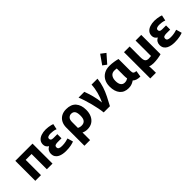

<svg xmlns="http://www.w3.org/2000/svg" viewBox="198 -2104 3573 3573"><g transform="rotate(-45 1984.5 -317.0)"><path d="M70 0V-526H523V0H374V-402H219V0Z M866 14Q829 14 787.5 7Q746 0 710.5 -17.5Q675 -35 652.5 -68Q630 -101 630 -153Q630 -188 648 -220.5Q666 -253 707 -275Q647 -310 647 -377Q647 -431 677 -467Q707 -503 760.5 -521.5Q814 -540 883 -540Q916 -540 949.5 -535Q983 -530 1011 -523.5Q1039 -517 1053 -510L1029 -399Q995 -413 958 -418Q921 -423 892 -423Q854 -423 828.5 -411.5Q803 -400 803 -374Q803 -352 814 -341Q825 -330 841.5 -327Q858 -324 873 -324H974V-215H871Q839 -215 813.5 -205.5Q788 -196 788 -161Q788 -132 811 -119Q834 -106 884 -106Q938 -106 984 -116Q1030 -126 1051 -134L1083 -22Q1060 -11 1003.5 1.5Q947 14 866 14Z M1178 185V-293Q1178 -367 1207 -422Q1236 -477 1289.5 -507.5Q1343 -538 1418 -538Q1546 -538 1610.5 -464.5Q1675 -391 1675 -263Q1675 -182 1646.5 -120.5Q1618 -59 1565 -24.5Q1512 10 1437 10Q1401 10 1374 3Q1347 -4 1327 -15V185ZM1409 -116Q1462 -116 1492.5 -149.5Q1523 -183 1523 -264Q1523 -341 1499 -376Q1475 -411 1423 -411Q1385 -411 1356 -382.5Q1327 -354 1327 -289V-135Q1341 -127 1362 -121.5Q1383 -116 1409 -116Z M1870 0Q1865 -53 1851.5 -121.5Q1838 -190 1819 -263.5Q1800 -337 1778 -405.5Q1756 -474 1734 -526H1886Q1916 -447 1941.5 -353.5Q1967 -260 1978 -152Q2020 -241 2046 -336.5Q2072 -432 2076 -526H2232Q2221 -424 2192 -337Q2163 -250 2122 -168Q2081 -86 2034 0Z M2520 11Q2408 11 2347.5 -61.5Q2287 -134 2287 -263Q2287 -345 2319.5 -406.5Q2352 -468 2412.5 -503Q2473 -538 2557 -538Q2612 -538 2669.5 -529Q2727 -520 2768 -508V-198Q2768 -148 2785 -132.5Q2802 -117 2845 -113L2825 11Q2770 11 2733 -2Q2696 -15 2672 -39Q2651 -23 2612.5 -6Q2574 11 2520 11ZM2541 -114Q2567 -114 2588 -121Q2609 -128 2626 -139Q2620 -174 2620 -213V-406Q2607 -408 2594 -409.5Q2581 -411 2558 -411Q2501 -411 2469.5 -369.5Q2438 -328 2438 -259Q2438 -187 2465.5 -150.5Q2493 -114 2541 -114ZM2545 -582 2469 -638 2596 -819 2690 -747Z M2930 166V-526H3079V-244Q3079 -168 3101.5 -141.5Q3124 -115 3170 -115Q3203 -115 3235 -120V-526H3384V-18Q3345 -7 3290.5 1.5Q3236 10 3173 10Q3147 10 3120 5Q3093 0 3074 -9Q3076 11 3077.5 31.5Q3079 52 3079 89V166Z M3727 14Q3690 14 3648.5 7Q3607 0 3571.5 -17.5Q3536 -35 3513.5 -68Q3491 -101 3491 -153Q3491 -188 3509 -220.5Q3527 -253 3568 -275Q3508 -310 3508 -377Q3508 -431 3538 -467Q3568 -503 3621.5 -521.5Q3675 -540 3744 -540Q3777 -540 3810.5 -535Q3844 -530 3872 -523.5Q3900 -517 3914 -510L3890 -399Q3856 -413 3819 -418Q3782 -423 3753 -423Q3715 -423 3689.5 -411.5Q3664 -400 3664 -374Q3664 -352 3675 -341Q3686 -330 3702.5 -327Q3719 -324 3734 -324H3835V-215H3732Q3700 -215 3674.5 -205.5Q3649 -196 3649 -161Q3649 -132 3672 -119Q3695 -106 3745 -106Q3799 -106 3845 -116Q3891 -126 3912 -134L3944 -22Q3921 -11 3864.5 1.5Q3808 14 3727 14Z"/></g></svg>

Font: Ubuntu Sans ExtraBold
Style: Regular
Weight: 800
Designer: Dalton Maag Ltd
Foundry: Dalton Maag Ltd
Version: Version 1.006; ttfautohint (v1.8.4.7-5d5b)